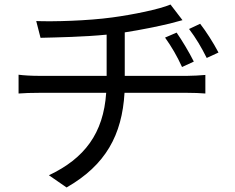

<svg xmlns="http://www.w3.org/2000/svg" viewBox="-20 -775 1040 848"><path d="M531 -440V-632C603 -643 680 -659 730 -671L786 -686L733 -755C684 -734 566 -710 476 -698C367 -683 215 -679 140 -682L159 -608C236 -610 350 -612 451 -622V-440H150C119 -440 84 -442 62 -445V-362C86 -364 119 -365 151 -365H449C437 -186 353 -75 196 -1L274 53C447 -46 519 -179 530 -365H809C834 -365 865 -364 887 -362V-444C866 -442 829 -440 808 -440ZM836 -503C814 -547 783 -598 760 -631L709 -609C739 -567 762 -527 784 -479ZM815 -647C846 -606 869 -567 893 -519L945 -543C922 -587 889 -638 864 -670Z"/></svg>

Font: Source Han Sans KR Regular
Style: Regular
Weight: 400
Designer: Ryoko NISHIZUKA (kana & ideographs); Paul D. Hunt (Latin, Greek & Cyrillic); Wenlong ZHANG (bopomofo); Sandoll Communica
Foundry: Adobe Systems Incorporated
Version: Version 1.004;PS 1.004;hotconv 1.0.82;makeotf.lib2.5.63406